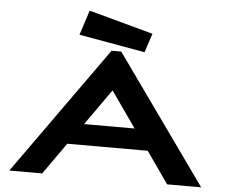

<svg xmlns="http://www.w3.org/2000/svg" viewBox="-56 -886 1111 949"><g transform="rotate(5 500.0 -411.0)"><path d="M807 0 697 -157H298L187 0H24L476 -634H524L976 0ZM498 -439 372 -261H623ZM639 -641 311 -699 351 -822 670 -735Z"/></g></svg>

Font: Inconsolata UltraExpanded ExtraBold
Style: Regular
Weight: 800
Width: 9
Monospace: yes
Designer: Raph Levien, Cyreal, Brenton Simpson
Foundry: Raph Levien, Cyreal, Google
Version: Version 3.001; ttfautohint (v1.8.2.53-6de2)